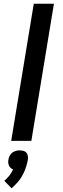

<svg xmlns="http://www.w3.org/2000/svg" viewBox="-20 -755 340 1029"><path d="M40 0 161 -735H269L148 0ZM42 254 3 214Q8 210 11.5 206.5Q15 203 18.5 199Q22 195 26 191Q30 187 33 182.5Q36 178 39.5 172Q43 166 45 163L50 153Q47 152 44 150Q41 148 38.5 146Q36 144 34 141.5Q32 139 30 136Q28 133 27 129.5Q26 126 25 123Q24 120 24 115Q24 110 24 108L25 103Q25 98 26.5 93.5Q28 89 30 84Q32 79 35 75Q38 71 41.5 67Q45 63 49.5 60.5Q54 58 58.5 56Q63 54 69.5 52.5Q76 51 78 51H85Q89 51 92.5 51.5Q96 52 100 52.5Q104 53 107.5 54Q111 55 114 57Q117 59 119.5 61.5Q122 64 124 67Q126 70 127 73Q128 76 129 80Q130 84 130 88.5Q130 93 130 95L129 103Q127 111 125.5 118.5Q124 126 121.5 133.5Q119 141 116.5 148.5Q114 156 111 163Q108 170 104 177.5Q100 185 96 192Q92 199 87.5 205.5Q83 212 77 218.5Q71 225 64 233Q57 241 54 243Z"/></svg>

Font: Iosevka Aile Semibold Oblique
Style: Regular
Weight: 600
Italic angle: -9°
Designer: Belleve Invis
Foundry: Belleve Invis
Version: Version 31.1.0; ttfautohint (v1.8.4)